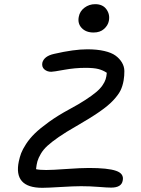

<svg xmlns="http://www.w3.org/2000/svg" viewBox="-20 -918 679 926"><path d="M431.2 -761.2Q394.5 -761.2 374 -783Q353.5 -804.7 359.9 -836.9Q364.7 -863.8 387.5 -880.9Q410.2 -897.9 439 -897.9Q475.6 -897.9 493.4 -873Q511.2 -848.1 504.9 -816.9Q500.5 -794.9 481.4 -778.1Q462.4 -761.2 431.2 -761.2ZM184.1 -12.2Q43.9 -12.2 70.8 -140.1Q75.2 -160.6 82 -179Q88.9 -197.3 105.7 -223.4Q122.6 -249.5 147.7 -274.2Q172.9 -298.8 215.8 -329.8Q258.8 -360.8 314.9 -391.1Q360.4 -415.5 392.1 -436.3Q423.8 -457 443.4 -473.4Q462.9 -489.7 474.1 -506.1Q485.4 -522.5 489.5 -535.9Q493.7 -549.3 495.1 -566.9Q477.1 -579.1 454.8 -585Q432.6 -590.8 392.1 -590.8Q341.3 -590.8 289.3 -581.3Q237.3 -571.8 227.1 -571.8Q207.5 -571.8 194.1 -583.3Q180.7 -594.7 184.1 -615.2Q192.4 -647.5 241.2 -658.2Q336.4 -680.2 400.9 -680.2Q448.2 -680.2 482.9 -672.1Q517.6 -664.1 537.1 -649.9Q556.6 -635.7 568.1 -616.5Q579.6 -597.2 579.8 -575.4Q580.1 -553.7 576.2 -529.8Q571.3 -502.4 561.3 -481.9Q551.3 -461.4 527.3 -435.3Q503.4 -409.2 459.7 -378.9Q416 -348.6 347.2 -309.1Q297.4 -280.8 263.2 -257.1Q229 -233.4 208.7 -214.8Q188.5 -196.3 176.8 -176Q165 -155.8 160.6 -140.4Q156.2 -125 153.8 -102.1Q169.9 -98.1 203.1 -98.1Q232.4 -98.1 300.8 -103Q369.1 -107.9 409.2 -107.9Q500 -107.9 539.6 -94.2Q579.1 -80.6 571.8 -46.9Q565.9 -13.2 516.1 -13.2Q497.1 -13.2 455.6 -16.6Q414.1 -20 371.1 -20Q335.9 -20 272.7 -16.1Q209.5 -12.2 184.1 -12.2Z"/></svg>

Font: Shantell Sans Irregular
Style: Italic
Weight: 400
Italic angle: -11.31°
Designer: Stephen Nixon, Anya Danilova, Shantell Martin
Foundry: Arrow Type
Version: Version 1.006;[9816181b4]